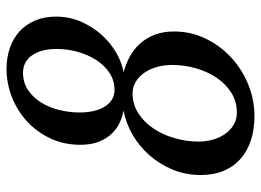

<svg xmlns="http://www.w3.org/2000/svg" viewBox="-124 -652 789 580"><g transform="rotate(-90 270.0 -362.5)"><path d="M219.2 -41Q252.9 -41 279.5 -57.9Q306.2 -74.7 324.7 -102.3Q343.3 -129.9 353.3 -164.8Q363.3 -199.7 363.3 -236.3Q363.3 -261.7 356.9 -283.4Q350.6 -305.2 339.1 -321.3Q327.6 -337.4 312 -346.7Q296.4 -356 277.8 -356Q244.1 -356 217 -338.4Q189.9 -320.8 171.1 -292.7Q152.3 -264.6 142.1 -229Q131.8 -193.4 131.8 -156.7Q131.8 -132.8 138.2 -111.8Q144.5 -90.8 156 -75Q167.5 -59.1 183.6 -50Q199.7 -41 219.2 -41ZM340.3 -687Q309.1 -687 286.4 -671.1Q263.7 -655.3 248.8 -630.6Q233.9 -606 226.8 -575.7Q219.7 -545.4 219.7 -516.1Q219.7 -495.6 223.6 -476.6Q227.5 -457.5 235.8 -442.9Q244.1 -428.2 257.1 -419.4Q270 -410.6 288.1 -410.6Q315.9 -410.6 338.6 -425.3Q361.3 -439.9 377.4 -464.6Q393.6 -489.3 402.6 -520.8Q411.6 -552.2 411.6 -585.9Q411.6 -607.9 407 -626.5Q402.3 -645 393.3 -658.4Q384.3 -671.9 370.8 -679.4Q357.4 -687 340.3 -687ZM351.1 -736.8Q385.3 -736.8 414.3 -726.8Q443.4 -716.8 464.4 -697.8Q485.4 -678.7 497.3 -650.9Q509.3 -623 509.3 -587.4Q509.3 -546.4 493.7 -511Q478 -475.6 453.6 -448.7Q429.2 -421.9 399.2 -404.8Q369.1 -387.7 340.8 -383.3Q366.2 -376.5 388.7 -364.3Q411.1 -352.1 428 -333.3Q444.8 -314.5 454.6 -289.1Q464.4 -263.7 464.4 -231Q464.4 -179.2 442.6 -134.8Q420.9 -90.3 385.3 -57.6Q349.6 -24.9 303.5 -6.3Q257.3 12.2 209 12.2Q168 12.2 135 1.2Q102.1 -9.8 78.9 -30.5Q55.7 -51.3 43.2 -81.3Q30.8 -111.3 30.8 -149.9Q30.8 -195.3 47.1 -234.9Q63.5 -274.4 90.6 -305.2Q117.7 -335.9 152.8 -356.2Q188 -376.5 225.6 -383.3Q206.5 -386.7 188 -395.5Q169.4 -404.3 154.8 -419.9Q140.1 -435.5 131.1 -458.5Q122.1 -481.4 122.1 -513.2Q122.1 -564 141.8 -605.2Q161.6 -646.5 193.8 -675.8Q226.1 -705.1 267.3 -720.9Q308.6 -736.8 351.1 -736.8Z"/></g></svg>

Font: Charis SIL
Style: Italic
Weight: 400
Italic angle: -11°
Foundry: SIL International
Version: Version 4.112